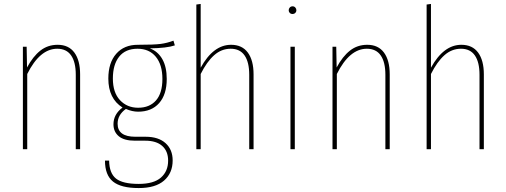

<svg xmlns="http://www.w3.org/2000/svg" viewBox="-20 -756 2563 973"><path d="M386 -379V0H364V-377Q364 -441 340.5 -475Q317 -509 270 -509Q182 -509 118 -381V0H96V-519H115L117 -414Q147 -470 184.5 -499.5Q222 -529 272 -529Q328 -529 357 -489.5Q386 -450 386 -379Z M866 -526Q825 -512 739 -511Q780 -496 802.5 -456.5Q825 -417 825 -356Q825 -277 786.5 -233.5Q748 -190 680 -190Q650 -190 618 -204Q576 -174 576 -129Q576 -63 666 -63H718Q783 -63 819 -30.5Q855 2 855 57Q855 121 811.5 159Q768 197 683 197Q593 197 552.5 164Q512 131 512 58H533Q534 122 568 149Q602 176 683 176Q759 176 795.5 144Q832 112 832 58Q832 10 802 -16.5Q772 -43 716 -43H664Q609 -43 582 -65.5Q555 -88 555 -126Q555 -177 601 -211Q529 -256 529 -358Q529 -438 569 -483.5Q609 -529 678 -529Q761 -529 794.5 -533.5Q828 -538 859 -550ZM552 -358Q552 -287 588 -248.5Q624 -210 680 -210Q738 -210 770.5 -247Q803 -284 803 -356Q803 -428 769.5 -468.5Q736 -509 677 -509Q616 -509 584 -469Q552 -429 552 -358Z M1265 -379V0H1243V-377Q1243 -441 1219.5 -475Q1196 -509 1149 -509Q1102 -509 1065 -476Q1028 -443 997 -381V0H975V-733L997 -736V-413Q1061 -529 1151 -529Q1207 -529 1236 -489.5Q1265 -450 1265 -379Z M1474 -519V0H1452V-519ZM1482 -704Q1482 -696 1476.5 -690.5Q1471 -685 1463 -685Q1454 -685 1448.5 -690.5Q1443 -696 1443 -704Q1443 -712 1448.5 -718Q1454 -724 1463 -724Q1471 -724 1476.5 -718Q1482 -712 1482 -704Z M1955 -379V0H1933V-377Q1933 -441 1909.5 -475Q1886 -509 1839 -509Q1751 -509 1687 -381V0H1665V-519H1684L1686 -414Q1716 -470 1753.5 -499.5Q1791 -529 1841 -529Q1897 -529 1926 -489.5Q1955 -450 1955 -379Z M2432 -379V0H2410V-377Q2410 -441 2386.5 -475Q2363 -509 2316 -509Q2269 -509 2232 -476Q2195 -443 2164 -381V0H2142V-733L2164 -736V-413Q2228 -529 2318 -529Q2374 -529 2403 -489.5Q2432 -450 2432 -379Z"/></svg>

Font: Fira Sans Extra Condensed Thin
Style: Regular
Weight: 250
Width: 1
Designer: Carrois Corporate & Edenspiekermann AG
Foundry: Carrois Corporate GbR & Edenspiekermann AG
Version: Version 4.203